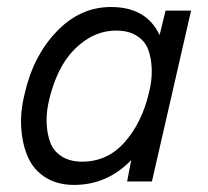

<svg xmlns="http://www.w3.org/2000/svg" viewBox="-20 -518 594 548"><path d="M452.6 -487.8H525.4L413.6 0H342.8L354.5 -61Q286.1 9.8 191.4 9.8Q144.5 9.8 110.8 -11Q77.1 -31.7 60.8 -67.4Q44.4 -103 40.8 -150.6Q37.1 -198.2 50.8 -252Q74.7 -357.9 141.6 -428Q208.5 -498 296.9 -498Q397.9 -498 435.5 -418ZM404.8 -252Q414.1 -287.6 413.1 -320.1Q412.1 -352.5 402.8 -377Q393.6 -401.4 370.1 -416Q346.7 -430.7 312 -430.7Q263.7 -430.7 223.4 -402.8Q183.1 -375 158.4 -332.3Q133.8 -289.6 121.1 -236.3Q111.8 -200.2 113 -167.7Q114.3 -135.3 123.8 -110.6Q133.3 -85.9 156.7 -71.3Q180.2 -56.6 214.4 -56.6Q286.6 -56.6 335.7 -112.1Q384.8 -167.5 404.8 -252Z"/></svg>

Font: HK Grotesk Italic
Style: Regular
Weight: 400
Italic angle: -13°
Designer: Alfredo Marco Pradil and Stefan Peev
Foundry: Hanken Design Co.
Version: Version 1.000;PS 001.000;hotconv 1.0.88;makeotf.lib2.5.64775